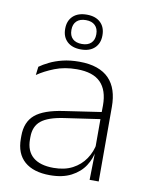

<svg xmlns="http://www.w3.org/2000/svg" viewBox="-81 -762 641 832"><g transform="rotate(10 239.0 -346.5)"><path d="M409.5 0H369.5L372 -125L370 -131.5V-290L370.5 -328Q370.5 -394.5 337 -428.5Q303.5 -462.5 232.5 -462.5Q178.5 -462.5 135.2 -445.5Q92 -428.5 61 -407L65.5 -444Q82 -456 106.8 -468.2Q131.5 -480.5 164 -488.5Q196.5 -496.5 237 -496.5Q282 -496.5 314.8 -485Q347.5 -473.5 368.5 -451.8Q389.5 -430 399.5 -399Q409.5 -368 409.5 -328.5ZM196 10Q123.5 10 84.2 -24.2Q45 -58.5 45 -124V-136.5Q45 -197.5 83 -229.8Q121 -262 208 -274.5L379.5 -300L381.5 -269L213.5 -244.5Q145 -234.5 114.8 -210Q84.5 -185.5 84.5 -138.5V-128Q84.5 -77 115.5 -50.5Q146.5 -24 206 -24Q254.5 -24 289.2 -42.2Q324 -60.5 345.2 -91.8Q366.5 -123 373 -162L383.5 -131H374.5Q369.5 -94 348.5 -61.8Q327.5 -29.5 289.5 -9.8Q251.5 10 196 10ZM151.5 -625.5V-627Q151.5 -662 173.2 -682.5Q195 -703 234 -703Q272.5 -703 294 -682.5Q315.5 -662 315.5 -627V-625.5Q315.5 -591 294 -570.5Q272.5 -550 234 -550Q195 -550 173.2 -570.5Q151.5 -591 151.5 -625.5ZM179 -627V-625.5Q179 -601 193.2 -587.5Q207.5 -574 234 -574Q260 -574 274.2 -587.5Q288.5 -601 288.5 -625.5V-627Q288.5 -651.5 274.2 -665.2Q260 -679 234 -679Q207.5 -679 193.2 -665.2Q179 -651.5 179 -627Z"/></g></svg>

Font: Anek Kannada Medium ExtraLight
Style: Regular
Weight: 250
Version: Version 1.003